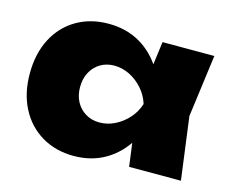

<svg xmlns="http://www.w3.org/2000/svg" viewBox="-89 -713 1017 852"><g transform="rotate(15 419.5 -286.5)"><path d="M563 0 536 -204 564 -286 536 -367 563 -573H801L763 -287L801 0ZM614 -286Q602 -195 561.5 -126.5Q521 -58 457.5 -20.5Q394 17 312 17Q229 17 165 -21Q101 -59 65.5 -127.5Q30 -196 30 -286Q30 -378 65.5 -446.5Q101 -515 165 -552.5Q229 -590 312 -590Q394 -590 457.5 -553Q521 -516 562 -447.5Q603 -379 614 -286ZM261 -286Q261 -248 276.5 -219Q292 -190 320 -173Q348 -156 384 -156Q421 -156 455 -173Q489 -190 515 -219Q541 -248 553 -286Q541 -324 515 -353.5Q489 -383 455 -400Q421 -417 384 -417Q348 -417 320 -400Q292 -383 276.5 -353.5Q261 -324 261 -286Z"/></g></svg>

Font: Unbounded ExtraBold
Style: Regular
Weight: 800
Designer: Luke Prowse, Jean-Baptiste Morizot, Fátima Lázaro, Florian Runge
Foundry: NaN
Version: Version 1.701;gftools[0.9.28.dev5+ged2979d]